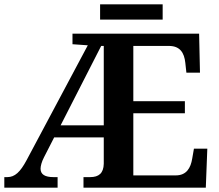

<svg xmlns="http://www.w3.org/2000/svg" viewBox="-20 -870 1017 890"><path d="M444 -779H734V-850H444ZM0 0H247V-49H228C189 -49 168 -61 168 -88C168 -100 173 -120 184 -141L231 -233H461V-111C460 -67 438 -49 398 -49H367V0H934L941 -181H879L871 -135C864 -91 844 -57 795 -57H598V-345H837V-401H598V-657H766C814 -656 834 -626 839 -579L844 -533H907L903 -714H316V-665L387 -660L103 -127C74 -73 49 -49 14 -49H0ZM261 -289 449 -657H461V-289Z"/></svg>

Font: Noto Serif SemiBold
Style: Regular
Weight: 600
Designer: Monotype Design Team
Foundry: Monotype Imaging Inc.
Version: Version 2.013